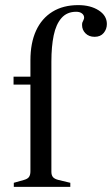

<svg xmlns="http://www.w3.org/2000/svg" viewBox="-20 -731 438 751"><path d="M34 0V-16L73 -27Q88 -31 93.5 -39Q99 -47 99 -61V-400H33V-431H99V-495Q99 -563 121 -611Q143 -659 185 -685Q227 -711 286 -711Q334 -711 366 -690.5Q398 -670 398 -637Q398 -617 385.5 -602Q373 -587 350 -587Q328 -587 314.5 -600.5Q301 -614 301 -633Q301 -639 302 -642.5Q303 -646 305 -649Q306 -652 307.5 -655Q309 -658 309 -662Q309 -672 300.5 -678.5Q292 -685 278 -685Q242 -685 220.5 -660.5Q199 -636 190 -592.5Q181 -549 181 -490V-59Q181 -46 187 -38.5Q193 -31 209 -27L255 -16V0Z"/></svg>

Font: Ibarra Real Nova Medium
Style: Regular
Weight: 500
Designer: Jose Maria Ribagorda & Octavio Pardo
Foundry: Jose Maria Ribagorda
Version: Version 2.000